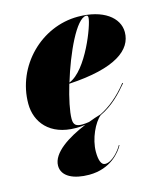

<svg xmlns="http://www.w3.org/2000/svg" viewBox="-106 -551 744 861"><g transform="rotate(-15 266.0 -121.0)"><path d="M190 -34C190 -68.5 202.5 -127 221 -189.5C438.5 -202 521.5 -266.5 521.5 -349C521.5 -416.5 452.5 -470 335.5 -470C165 -470 20 -325 20 -150C20 -65 77.5 10 198.5 10C214 10 228.5 9 242.5 7C159 41.5 77 93 77 153C77 203 131 228 202 228C303 228 352 163 367 135L364.5 133.5C353.5 154.5 318 199.5 284 199.5C265 199.5 257 173.5 257 136.5C257 76 290.5 7 320.5 -17C378.5 -44 420.5 -88.5 454.5 -129.5L451.5 -131.5C409 -77.5 363.5 -41.5 320.5 -20.5C302 -15.5 282.5 -8.5 262.5 -1C251 1 240 2 229.5 2C203 2 190 -5.5 190 -34ZM372.5 -464.5C379 -464.5 381 -461 381 -453.5C381 -422 308.5 -227 223 -194.5C261.5 -322 327 -464.5 372.5 -464.5Z"/></g></svg>

Font: Bodoni* 48pt Fatface
Style: Italic
Weight: 900
Italic angle: -13°
Version: Version 2.3